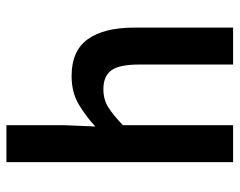

<svg xmlns="http://www.w3.org/2000/svg" viewBox="-94 -652 746 598"><g transform="rotate(-90 279.0 -353.0)"><path d="M73 0V-706H188V-524L184 -429Q215 -458 252.5 -480.5Q290 -503 341 -503Q420 -503 456 -452.5Q492 -402 492 -308V0H377V-293Q377 -354 359 -379Q341 -404 300 -404Q268 -404 243.5 -388.5Q219 -373 188 -343V0Z"/></g></svg>

Font: Processing Sans Pro Semibold
Style: Regular
Weight: 600
Designer: Paul D. Hunt
Foundry: Adobe Systems Incorporated
Version: Version 2.020;PS 2.000;hotconv 1.0.86;makeotf.lib2.5.63406